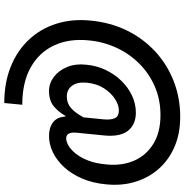

<svg xmlns="http://www.w3.org/2000/svg" viewBox="-1 -696 905 944"><g transform="rotate(90 452.0 -223.5)"><path d="M486 208.5Q385.5 208.5 306.2 176.2Q227 144 173.5 86.2Q120 28.5 96 -48Q72 -124.5 80.5 -213.5Q89.5 -312.5 129.2 -393.8Q169 -475 232.8 -533.8Q296.5 -592.5 378.5 -624.5Q460.5 -656.5 554 -656.5Q636.5 -656.5 701.2 -628.5Q766 -600.5 809.8 -550.8Q853.5 -501 873.5 -435.2Q893.5 -369.5 886 -294Q880 -226.5 857.2 -174Q834.5 -121.5 800.8 -85.2Q767 -49 727.8 -30.2Q688.5 -11.5 648.5 -11.5Q608 -11.5 583.2 -29.5Q558.5 -47.5 554 -79.5L551 -95.5Q530.5 -58 502 -34.8Q473.5 -11.5 427 -11.5Q389.5 -11.5 358 -35Q326.5 -58.5 309.2 -99.8Q292 -141 297.5 -194Q302.5 -246.5 323.8 -290.8Q345 -335 377.8 -368.2Q410.5 -401.5 450.5 -420Q490.5 -438.5 533 -438.5Q591.5 -438.5 622.2 -400Q653 -361.5 645.5 -283L632 -147Q629.5 -119.5 636.8 -107.8Q644 -96 660 -96Q675.5 -96 695.2 -107.2Q715 -118.5 734.5 -142.5Q754 -166.5 768.8 -204Q783.5 -241.5 788 -294Q795.5 -369 769.8 -429Q744 -489 687.2 -524.2Q630.5 -559.5 545 -559.5Q470 -559.5 406.2 -532.2Q342.5 -505 293.8 -456.8Q245 -408.5 215 -344.5Q185 -280.5 178 -206.5Q168.5 -110.5 202.5 -37Q236.5 36.5 310.2 78.2Q384 120 494.5 120ZM454 -99Q487 -99 510.5 -119.5Q534 -140 556.5 -181L566.5 -282Q569.5 -316.5 560.2 -335.8Q551 -355 522 -355Q496 -355 466 -335.8Q436 -316.5 413.2 -281Q390.5 -245.5 386 -196Q382 -149.5 401.5 -124.2Q421 -99 454 -99Z"/></g></svg>

Font: Karla SemiBold
Style: Italic
Weight: 600
Italic angle: -8°
Designer: Jonathan Pinhorn
Version: Version 2.004;gftools[0.9.33]